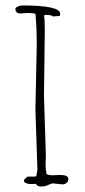

<svg xmlns="http://www.w3.org/2000/svg" viewBox="-20 -679 309 699"><path d="M207 -7.8 173.8 -11.2Q166 -11.2 155.3 -5.6Q144.5 0 129.6 0Q114.7 0 110.8 -9.8L94.2 -8.8Q72.8 -8.8 66.9 -19Q66.9 -25.4 72.5 -29.5Q78.1 -33.7 80.1 -36.1H108.9L112.8 -40L116.2 -61Q116.2 -61 108.9 -279.8L113.8 -513.2Q113.8 -581.1 108.9 -628.9Q99.1 -631.8 79.1 -631.8L55.2 -629.9Q36.1 -629.9 36.1 -647Q36.1 -651.4 45.2 -655.3Q54.2 -659.2 60.1 -659.2Q199.2 -659.2 199.2 -628.9Q199.2 -626 196.8 -621.1L173.8 -619.1Q166 -625 145 -625L140.1 -622.1Q143.1 -613.3 143.1 -568.8L140.1 -331.1L147 -111.8L146 -81.1Q146 -57.6 148.9 -53.2L147.9 -50.8Q147.9 -41 169.9 -41L199.2 -42Q229 -42 229 -27.8Q229 -19 222.7 -13.4Q216.3 -7.8 207 -7.8Z"/></svg>

Font: Amatic SC
Style: Regular
Weight: 400
Version: Version 1.004